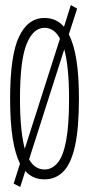

<svg xmlns="http://www.w3.org/2000/svg" viewBox="-20 -698 353 759"><path d="M60 41 34 28 59 -51Q40 -89 30 -152Q20 -215 20 -308Q20 -478 55 -552.5Q90 -627 156 -627Q203 -627 233 -592L260 -678L285 -664L252 -562Q272 -524 282 -461.5Q292 -399 292 -308Q292 -191 276.5 -121Q261 -51 230.5 -20Q200 11 156 11Q109 11 80 -22ZM59 -308Q59 -241 64 -192Q69 -143 78 -110L217 -545Q195 -588 156 -588Q111 -588 85 -523.5Q59 -459 59 -308ZM156 -28Q186 -28 208 -54.5Q230 -81 241.5 -142Q253 -203 253 -308Q253 -373 248 -421.5Q243 -470 234 -503L95 -68Q107 -47 122.5 -37.5Q138 -28 156 -28Z"/></svg>

Font: Inconsolata ExtraCondensed Light
Style: Regular
Weight: 300
Width: 2
Monospace: yes
Designer: Raph Levien, Cyreal, Brenton Simpson
Foundry: Raph Levien, Cyreal, Google
Version: Version 3.100; ttfautohint (v1.8.4.7-5d5b)